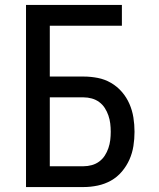

<svg xmlns="http://www.w3.org/2000/svg" viewBox="-20 -755 640 775"><path d="M85 0V-735H472V-651H181V-446H318Q346 -446 374.5 -440.5Q403 -435 428 -420.5Q453 -406 472 -384Q491 -362 502.5 -335.5Q514 -309 518.5 -280.5Q523 -252 523 -223Q523 -194 518.5 -165.5Q514 -137 502.5 -111Q491 -85 472 -62.5Q453 -40 428 -26Q403 -12 374.5 -6Q346 0 318 0ZM181 -84H318Q334 -84 350.5 -88.5Q367 -93 380.5 -103Q394 -113 403 -127Q412 -141 417.5 -157Q423 -173 425 -189.5Q427 -206 427 -223Q427 -240 425 -256.5Q423 -273 417.5 -289Q412 -305 403 -319Q394 -333 380.5 -343Q367 -353 350.5 -357.5Q334 -362 318 -362H181Z"/></svg>

Font: Iosevka Custom Medium Extended
Style: Regular
Weight: 500
Width: 7
Monospace: yes
Designer: Belleve Invis
Foundry: Belleve Invis
Version: Version 11.2.4; ttfautohint (v1.8.4)